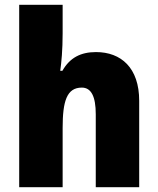

<svg xmlns="http://www.w3.org/2000/svg" viewBox="-20 -780 658 800"><path d="M241 -641V-760H60V0H241V-247C241 -358 258 -415 321 -415C360 -415 379 -378 379 -304V0H560V-360C560 -498 484 -563 380 -563C317 -563 271 -540 240 -485H231C236 -520 241 -572 241 -641Z"/></svg>

Font: Noto Sans Khmer SemiCondensed Black
Style: Regular
Weight: 900
Width: 4
Designer: Danh Hong and the Monotype Design Team
Foundry: Monotype Imaging Inc.
Version: Version 2.004